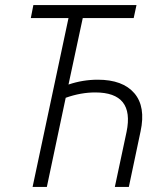

<svg xmlns="http://www.w3.org/2000/svg" viewBox="-20 -734 646 754"><path d="M108 0 249 -663H101L111 -714H516L505 -663H305L249 -402Q305 -421 364 -421Q462 -421 507.5 -368Q553 -315 532 -218L486 0H431L477 -216Q509 -371 354 -371Q297 -371 238 -350L164 0Z"/></svg>

Font: Noto Sans SemiCondensed Light
Style: Italic
Weight: 300
Width: 4
Italic angle: -12°
Designer: Monotype Design Team
Foundry: Monotype Imaging Inc.
Version: Version 2.013; ttfautohint (v1.8.4.7-5d5b)